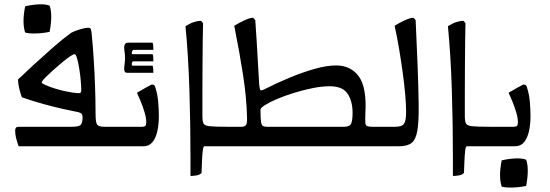

<svg xmlns="http://www.w3.org/2000/svg" viewBox="-20 -675 2536 886"><path d="M66 0Q58 -23 54 -39Q50 -55 50 -73Q50 -90 65 -90Q124 -90 187 -90Q250 -90 310 -90Q345 -90 353 -99.5Q361 -109 361 -133Q361 -144 356.5 -150Q352 -156 329 -160Q309 -164 270 -172.5Q231 -181 182 -194.5Q133 -208 81 -226Q74 -245 69 -265.5Q64 -286 63 -308Q94 -338 136.5 -377Q179 -416 224 -455.5Q269 -495 309 -524Q326 -533 350.5 -540Q375 -547 386 -547Q397 -547 399.5 -540Q402 -533 404 -509Q408 -469 412 -408.5Q416 -348 418.5 -280.5Q421 -213 421 -150Q421 -109 428.5 -99.5Q436 -90 462 -90H524V0ZM355 -259Q355 -277 352.5 -304.5Q350 -332 345.5 -359.5Q341 -387 335.5 -406Q330 -425 324 -425Q318 -425 302 -414Q286 -403 265.5 -386Q245 -369 225.5 -351.5Q206 -334 191.5 -319.5Q177 -305 174 -299Q171 -294 174 -291Q189 -282 212.5 -273.5Q236 -265 262 -258.5Q288 -252 310.5 -248.5Q333 -245 345 -245Q355 -245 355 -259ZM96 -525Q89 -547 88.5 -575.5Q88 -604 96 -646Q131 -654 161.5 -655Q192 -656 209 -649Q224 -608 209 -528Q175 -521 143 -520.5Q111 -520 96 -525Z M567 -339Q553 -339 553 -357Q553 -366 555 -380Q557 -394 557 -407Q557 -421 555 -434.5Q553 -448 553 -457Q553 -466 557 -472Q561 -478 573 -478H683Q686 -478 687 -464Q688 -450 688 -445H597Q593 -445 590.5 -440Q588 -435 588 -430Q588 -425 591 -425H683Q686 -425 687 -411.5Q688 -398 688 -392H595Q592 -392 590 -388Q588 -384 588 -379Q588 -372 591 -372H683Q686 -372 687 -358.5Q688 -345 688 -339ZM641 0H484V-90H636Q646 -90 650.5 -94Q655 -98 655 -111Q655 -130 647.5 -155.5Q640 -181 630 -205.5Q620 -230 612 -247Q635 -261 653.5 -271Q672 -281 680 -285Q689 -285 692.5 -281Q696 -277 697 -271Q707 -240 710 -205.5Q713 -171 713 -138Q713 -101 706 -69.5Q699 -38 683.5 -19Q668 0 641 0Z M836 -554Q858 -568 876 -573.5Q894 -579 906 -579Q909 -579 917 -568Q916 -540 915.5 -488Q915 -436 914.5 -373.5Q914 -311 914 -249.5Q914 -188 914 -140Q914 -116 919 -105.5Q924 -95 948 -92.5Q972 -90 1028 -90V0H923Q918 0 915.5 21.5Q913 43 912 71.5Q911 100 910 123Q902 132 886 134.5Q870 137 859 137Q859 116 859 95Q859 74 859 52Q859 -103 854 -261Q849 -419 836 -554Z M1666 -152Q1665 -121 1666 -108.5Q1667 -96 1674.5 -93Q1682 -90 1699 -90H1761V0H988V-90H1095Q1106 -90 1113.5 -96Q1121 -102 1120 -132Q1118 -222 1102 -326.5Q1086 -431 1061 -556Q1083 -570 1108.5 -581.5Q1134 -593 1146 -593Q1150 -593 1158 -582Q1166 -467 1169.5 -398.5Q1173 -330 1176 -286Q1178 -264 1181.5 -259.5Q1185 -255 1202 -264Q1259 -293 1318.5 -317.5Q1378 -342 1433 -357.5Q1488 -373 1531 -373Q1599 -373 1636 -322Q1673 -271 1666 -152ZM1213 -90H1568Q1594 -90 1600.5 -105Q1607 -120 1607 -154Q1607 -208 1584 -242.5Q1561 -277 1501 -277Q1466 -277 1423.5 -268.5Q1381 -260 1338.5 -247Q1296 -234 1260.5 -219Q1225 -204 1203.5 -190.5Q1182 -177 1182 -168Q1182 -130 1184.5 -113.5Q1187 -97 1193.5 -93.5Q1200 -90 1213 -90Z M1721 0V-90H1802Q1820 -90 1831.5 -94Q1843 -98 1848.5 -112.5Q1854 -127 1854 -160Q1854 -191 1850 -237.5Q1846 -284 1838.5 -339Q1831 -394 1821.5 -450.5Q1812 -507 1801 -556Q1823 -570 1848.5 -581.5Q1874 -593 1886 -593Q1890 -593 1898 -582Q1903 -473 1907 -373Q1911 -273 1912 -190Q1913 -114 1906 -72.5Q1899 -31 1879.5 -15.5Q1860 0 1820 0Z M2047 -554Q2069 -568 2087 -573.5Q2105 -579 2117 -579Q2120 -579 2128 -568Q2127 -540 2126.5 -488Q2126 -436 2125.5 -373.5Q2125 -311 2125 -249.5Q2125 -188 2125 -140Q2125 -116 2130 -105.5Q2135 -95 2159 -92.5Q2183 -90 2239 -90V0H2134Q2129 0 2126.5 21.5Q2124 43 2123 71.5Q2122 100 2121 123Q2113 132 2097 134.5Q2081 137 2070 137Q2070 116 2070 95Q2070 74 2070 52Q2070 -103 2065 -261Q2060 -419 2047 -554Z M2295 186Q2288 164 2287.5 135.5Q2287 107 2295 65Q2330 57 2360.5 56Q2391 55 2408 62Q2423 103 2408 183Q2374 190 2342 190.5Q2310 191 2295 186ZM2356 0H2199V-90H2351Q2361 -90 2365.5 -94Q2370 -98 2370 -111Q2370 -130 2362.5 -155.5Q2355 -181 2345 -205.5Q2335 -230 2327 -247Q2350 -261 2368.5 -271Q2387 -281 2395 -285Q2404 -285 2407.5 -281Q2411 -277 2412 -271Q2422 -240 2425 -205.5Q2428 -171 2428 -138Q2428 -101 2421 -69.5Q2414 -38 2398.5 -19Q2383 0 2356 0Z"/></svg>

Font: Ruwudu
Style: Regular
Weight: 400
Designer: Becca Hirsbrunner Spalinger
Foundry: SIL International
Version: Version 3.000